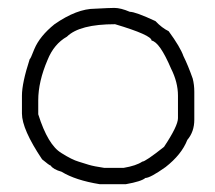

<svg xmlns="http://www.w3.org/2000/svg" viewBox="-20 -475 540 483"><path d="M267.6 -455.1Q283.7 -455.1 306.6 -445.3Q320.8 -445.3 371.1 -421.9Q387.2 -404.8 404.3 -396.5Q433.6 -356.4 441.4 -334Q453.1 -310.5 464.8 -277.3Q468.8 -261.7 468.8 -244.1V-173.8Q468.8 -143.6 451.2 -123Q437 -86.4 396.5 -54.7Q357.9 -27.3 345.7 -27.3Q335.9 -18.6 296.9 -11.7H230.5Q169.9 -21.5 134.8 -43Q113.8 -48.8 107.4 -58.6Q104.5 -58.6 85.9 -74.2Q35.2 -149.9 35.2 -189.5V-234.4Q35.2 -266.1 54.7 -326.2Q56.6 -326.2 66.4 -351.6Q80.1 -384.3 117.2 -414.1Q173.3 -453.1 218.8 -453.1Q256.3 -455.1 267.6 -455.1ZM76.2 -222.7V-187.5Q100.6 -109.9 134.8 -89.8Q161.1 -73.2 177.7 -68.4L203.1 -60.5Q215.8 -56.6 242.2 -52.7H291Q322.8 -58.1 337.9 -68.4Q345.7 -68.4 392.6 -105.5Q427.7 -158.2 427.7 -177.7V-234.4Q427.7 -268.1 410.2 -302.7Q381.8 -369.1 361.3 -373Q361.3 -386.7 269.5 -414.1Q180.2 -414.1 148.4 -382.8Q115.7 -364.3 99.6 -324.2Q76.2 -269.5 76.2 -222.7Z"/></svg>

Font: CEF Fonts CJK Mono
Style: Regular
Weight: 400
Designer: PartyBoss (派对大魔王)
Version: Release 2.25